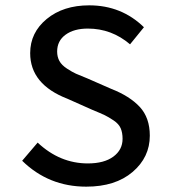

<svg xmlns="http://www.w3.org/2000/svg" viewBox="-20 -687 640 719"><path d="M303 12Q162 12 63 -85L121 -153Q204 -75 309 -75Q370 -75 404.5 -100.5Q439 -126 439 -167Q439 -190 432 -206.5Q425 -223 405.5 -236Q386 -249 372.5 -255.5Q359 -262 325 -276L233 -317Q93 -371 93 -488Q93 -565 155 -616Q217 -667 314 -667Q435 -667 519 -585L467 -521Q398 -580 309 -580Q257 -580 225.5 -557Q194 -534 194 -494Q194 -474 202.5 -458.5Q211 -443 231 -430Q251 -417 264.5 -411Q278 -405 308 -393L397 -354Q466 -327 503.5 -286.5Q541 -246 541 -179Q541 -98 476.5 -43Q412 12 303 12Z"/></svg>

Font: TypoPRO Source Code Pro
Style: Regular
Weight: 500
Monospace: yes
Designer: Paul D. Hunt, Teo Tuominen
Foundry: Adobe Systems Incorporated
Version: Version 2.010;PS 1.0;hotconv 1.0.84;makeotf.lib2.5.63406